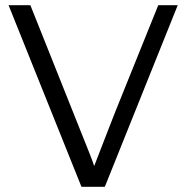

<svg xmlns="http://www.w3.org/2000/svg" viewBox="-20 -715 721 740"><path d="M13 -695H97L323 -129Q340 -86 343 -75L398 -217L425 -286L456 -363Q500 -473 590 -695H665L384 5H294Z"/></svg>

Font: Coval
Style: ExtraLight
Weight: 250
Foundry: Context Ltd
Version: Version 001.000